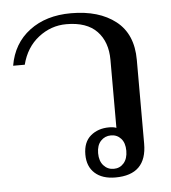

<svg xmlns="http://www.w3.org/2000/svg" viewBox="-46 -606 587 658"><g transform="rotate(-5 248.0 -277.0)"><path d="M229 -77Q229 -120 254.5 -141.5Q280 -163 318 -163Q334 -163 343 -159V-393Q343 -455 308 -491.5Q273 -528 203 -528Q150 -528 107 -494.5Q64 -461 49 -402H9Q22 -478 79 -521Q136 -564 222 -564Q318 -564 375.5 -519Q433 -474 433 -385V-97Q433 10 325 10Q280 10 254.5 -13Q229 -36 229 -77ZM370 -78Q370 -105 356.5 -120Q343 -135 322 -135Q301 -135 287 -120Q273 -105 273 -78Q273 -51 287 -35.5Q301 -20 322 -20Q343 -20 356.5 -35.5Q370 -51 370 -78Z"/></g></svg>

Font: Trirong
Style: Regular
Weight: 400
Designer: Katatrad Team
Foundry: CadsonDemak
Version: Version 1.001